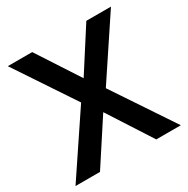

<svg xmlns="http://www.w3.org/2000/svg" viewBox="-169 -898 1022 1046"><g transform="rotate(-30 342.0 -375.0)"><path d="M673 0H518.5L342.5 -273L164.5 0H10.5L264.5 -379L17.5 -750H171L342.5 -486.5L511.5 -750H666.5L420 -379Z"/></g></svg>

Font: Russisch Sans
Style: Bold
Weight: 700
Designer: Michael Sharanda (font) & Cristiano Sobral (main changes)
Foundry: Michael Sharanda
Version: Version 2.00;September 8, 2020;FontCreator 13.0.0.2681 64-bi